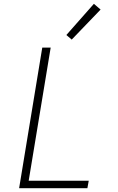

<svg xmlns="http://www.w3.org/2000/svg" viewBox="-20 -984 616 1004"><path d="M80 0H437L444 -39H130L245 -735H201ZM355 -777 506 -934 471 -964 327 -801Z"/></svg>

Font: Iosevka Sparkle XLtObl
Style: Regular
Weight: 200
Italic angle: -9°
Designer: Belleve Invis
Foundry: Belleve Invis
Version: Version 4.5.0; ttfautohint (v1.8.3)